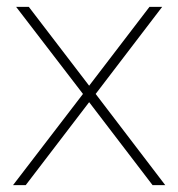

<svg xmlns="http://www.w3.org/2000/svg" viewBox="-20 -540 520 560"><path d="M425 0H462L259 -266L453 -520H416L240 -290L64 -520H27L222 -266L18 0H55L240 -242Z"/></svg>

Font: Aspekta 100
Style: Regular
Weight: 100
Designer: Ivo Dolenc
Version: Version 2.000